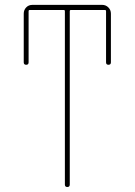

<svg xmlns="http://www.w3.org/2000/svg" viewBox="-20 -750 540 770"><path d="M75.2 -500V-695.3Q75.2 -710 85 -720.2Q94.7 -730.5 110.4 -730.5H389.6Q404.3 -730.5 414.6 -720.2Q424.8 -710 424.8 -695.3V-500Q424.8 -490.2 415 -490.2Q405.3 -490.2 405.3 -500V-705.1Q405.3 -710 400.4 -710H264.6Q259.8 -710 259.8 -705.1V-9.8Q259.8 0 250 0Q240.2 0 240.2 -9.8V-705.1Q240.2 -710 235.4 -710H99.6Q94.7 -710 94.7 -705.1V-500Q94.7 -490.2 85 -490.2Q75.2 -490.2 75.2 -500Z"/></svg>

Font: Rounded-X Mgen+ 1mn thin
Style: Regular
Weight: 100
Designer: [Source Han Sans]
Ryoko NISHIZUKA  (kana & ideographs); Paul D. Hunt (Latin, Greek & Cyrillic); Wenlong ZHANG  (bopomofo
Version: Version 1.059.20150602